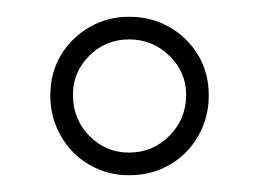

<svg xmlns="http://www.w3.org/2000/svg" viewBox="-20 -738 309 229"><path d="M134 -718Q161 -718 182.5 -705.5Q204 -693 216.5 -672Q229 -651 229 -624Q229 -598 216.5 -576Q204 -554 182.5 -541.5Q161 -529 134 -529Q108 -529 86.5 -541.5Q65 -554 52.5 -576Q40 -598 40 -624Q40 -651 52.5 -672Q65 -693 86.5 -705.5Q108 -718 134 -718ZM134 -691Q106 -691 86.5 -671.5Q67 -652 67 -625Q67 -596 86.5 -576Q106 -556 134 -556Q162 -556 182 -576Q202 -596 202 -625Q202 -652 182 -671.5Q162 -691 134 -691Z"/></svg>

Font: Kalnia SemiBold
Style: Regular
Weight: 600
Designer: Frida Medrano
Foundry: Frida Medrano
Version: Version 1.105